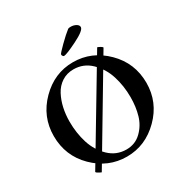

<svg xmlns="http://www.w3.org/2000/svg" viewBox="-193 -998 1120 1166"><g transform="rotate(-30 367.0 -415.0)"><path d="M445.3 -841.8Q451.2 -844.7 462.9 -844.7Q484.4 -844.7 500.5 -835.4Q516.6 -826.2 516.6 -812.5Q516.6 -789.1 438 -750Q359.4 -710.9 340.8 -710.9Q336.9 -710.9 333 -716.3Q329.1 -721.7 329.1 -727.5Q329.1 -733.4 373 -776.9Q417 -820.3 445.3 -841.8ZM541 -656.2Q548.8 -654.3 562 -646.5Q575.2 -638.7 573.2 -634.8L185.5 15.6Q180.7 13.7 172.9 9.8Q165 5.9 158.2 1Q151.4 -3.9 152.3 -6.8ZM348.6 -612.3Q301.8 -612.3 266.1 -588.9Q230.5 -565.4 210 -526.4Q189.5 -487.3 179.7 -442.4Q169.9 -397.5 169.9 -347.7Q169.9 -268.6 191.9 -198.2Q213.9 -127.9 264.6 -78.6Q315.4 -29.3 385.7 -29.3Q447.3 -29.3 489.7 -70.3Q532.2 -111.3 548.8 -168.5Q565.4 -225.6 565.4 -293Q565.4 -372.1 543 -442.9Q520.5 -513.7 469.7 -563Q418.9 -612.3 348.6 -612.3ZM367.2 -651.4Q498 -651.4 595.2 -555.2Q692.4 -459 692.4 -320.3Q692.4 -184.6 594.7 -87.4Q497.1 9.8 367.2 9.8Q236.3 9.8 139.6 -85.9Q43 -181.6 43 -320.3Q43 -456.1 140.1 -553.7Q237.3 -651.4 367.2 -651.4Z"/></g></svg>

Font: Crimson
Style: Semibold
Weight: 600
Version: Version 0.8